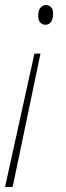

<svg xmlns="http://www.w3.org/2000/svg" viewBox="-35 -560 260 759"><path d="M145 -462Q133 -462 124.5 -470.5Q116 -479 116 -497Q116 -520 125.5 -530Q135 -540 146 -540Q159 -540 167 -531.5Q175 -523 175 -505Q175 -486 167 -474Q159 -462 145 -462ZM-15 179 101 -348H125L15 179Z"/></svg>

Font: Noto Serif ExtraCondensed Thin
Style: Italic
Weight: 100
Width: 2
Italic angle: -12°
Designer: Monotype Design Team
Foundry: Monotype Imaging Inc.
Version: Version 2.013